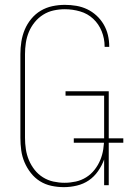

<svg xmlns="http://www.w3.org/2000/svg" viewBox="-20 -763 540 791"><path d="M243 8Q217 8 191.5 2.5Q166 -3 144.5 -16.5Q123 -30 107 -50.5Q91 -71 81 -94.5Q71 -118 67.5 -143.5Q64 -169 64 -195V-540Q64 -566 68 -591.5Q72 -617 82 -641Q92 -665 109 -685.5Q126 -706 148 -719Q170 -732 195.5 -737.5Q221 -743 247 -743Q271 -743 294.5 -739Q318 -735 339 -725Q360 -715 377.5 -699Q395 -683 407 -662.5Q419 -642 424.5 -619Q430 -596 430 -572V-570H411V-572Q411 -604 399 -634Q387 -664 364 -685.5Q341 -707 310 -716Q279 -725 247 -725Q224 -725 201 -720Q178 -715 158 -702.5Q138 -690 123 -671.5Q108 -653 99 -631.5Q90 -610 86.5 -586.5Q83 -563 83 -540V-195Q83 -172 86.5 -148.5Q90 -125 99 -103.5Q108 -82 122.5 -63.5Q137 -45 157 -32.5Q177 -20 200 -15Q223 -10 246 -10Q269 -10 292 -15Q315 -20 335 -32.5Q355 -45 369.5 -63.5Q384 -82 393 -103.5Q402 -125 405.5 -148.5Q409 -172 409 -195V-369H250V-387H428V0H409V-106Q400 -81 384 -58Q368 -35 346 -20Q324 -5 297 1.5Q270 8 243 8ZM488 -175H284V-193H488Z"/></svg>

Font: Iosevka Term Curly Thin
Style: Regular
Weight: 100
Designer: Belleve Invis
Foundry: Belleve Invis
Version: Version 32.3.0